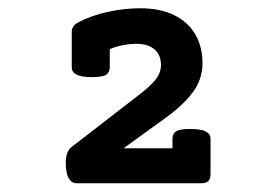

<svg xmlns="http://www.w3.org/2000/svg" viewBox="-20 -671 640 456"><path d="M460.9 -521Q460.9 -482.9 438 -451.9Q415 -420.9 370.1 -388.7L273.4 -318.8H389.6V-341.3Q389.6 -353.5 398.4 -359.1Q407.2 -364.7 431.6 -364.7Q457 -364.7 468.5 -358.9Q480 -353 480 -341.3V-258.3Q480 -246.1 474.9 -241Q469.7 -235.8 457.5 -235.8H162.1Q149.9 -235.8 143.1 -247.8Q136.2 -259.8 136.2 -284.7Q136.2 -311.5 149.9 -321.8L309.6 -445.3Q336.9 -465.8 349.6 -482.2Q362.3 -498.5 362.3 -516.6Q362.3 -540 347.2 -553.5Q332 -566.9 305.2 -566.9Q288.6 -566.9 271.7 -563.7Q254.9 -560.5 240.7 -554.2V-511.2Q240.7 -499 231.9 -493.4Q223.1 -487.8 198.7 -487.8Q173.3 -487.8 161.9 -493.7Q150.4 -499.5 150.4 -511.2V-595.7Q150.4 -609.4 165.5 -617.7Q196.8 -634.3 236.1 -642.8Q275.4 -651.4 313 -651.4Q360.4 -651.4 393.6 -635Q426.8 -618.7 443.8 -589.4Q460.9 -560.1 460.9 -521Z"/></svg>

Font: Courier Prime
Style: Bold
Weight: 700
Designer: Alan Dague-Greene, Quote-Unquote Apps
Foundry: Quote-Unquote Apps
Version: Version 3.018